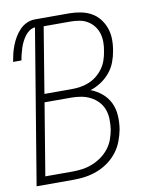

<svg xmlns="http://www.w3.org/2000/svg" viewBox="-83 -796 666 857"><g transform="rotate(-10 250.0 -367.5)"><path d="M13 0 129 -700Q115 -699 102.5 -690Q90 -681 82 -669.5Q74 -658 67.5 -645Q61 -632 57 -618.5Q53 -605 49.5 -591.5Q46 -578 44 -565H6Q9 -583 13.5 -601.5Q18 -620 25 -638Q32 -656 42 -673Q52 -690 66 -704.5Q80 -719 98 -727Q116 -735 134 -735H290Q316 -735 342 -730Q368 -725 389.5 -713Q411 -701 426 -682Q441 -663 449.5 -639.5Q458 -616 458.5 -589.5Q459 -563 454 -536Q450 -511 440.5 -486Q431 -461 413.5 -440Q396 -419 373 -404Q350 -389 325 -381Q353 -370 375.5 -351Q398 -332 410.5 -306Q423 -280 425 -249Q427 -218 422 -186Q417 -160 407 -133.5Q397 -107 379.5 -84.5Q362 -62 338.5 -45Q315 -28 288.5 -18Q262 -8 235.5 -4Q209 0 182 0ZM119 -400H243Q262 -400 282 -403Q302 -406 321.5 -414Q341 -422 357.5 -435.5Q374 -449 386 -466Q398 -483 404.5 -502.5Q411 -522 414 -542Q418 -562 418 -582.5Q418 -603 412.5 -621.5Q407 -640 395 -655.5Q383 -671 366.5 -681Q350 -691 330 -694.5Q310 -698 290 -698H168ZM59 -37H182Q204 -37 226.5 -40Q249 -43 271 -51.5Q293 -60 313 -74Q333 -88 348 -107Q363 -126 371 -148Q379 -170 383 -193Q386 -216 385.5 -239Q385 -262 377.5 -282.5Q370 -303 355 -319Q340 -335 320.5 -345Q301 -355 279 -359Q257 -363 234 -363H113Z"/></g></svg>

Font: Iosevka Term Curly Extralight
Style: Italic
Weight: 200
Italic angle: -9°
Designer: Belleve Invis
Foundry: Belleve Invis
Version: Version 32.3.0